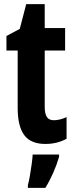

<svg xmlns="http://www.w3.org/2000/svg" viewBox="-20 -682 357 923"><path d="M239 -104Q267 -104 300 -119V-15Q255 10 198 10Q128 10 96.5 -32.5Q65 -75 65 -163V-439H11V-509L75 -543L106 -662H195V-547H293V-439H195V-168Q195 -136 205 -120Q215 -104 239 -104ZM264 72Q253 110 235.5 149.5Q218 189 198 221H114V208Q119 191 123.5 164Q128 137 132 109Q136 81 137 61H264Z"/></svg>

Font: Noto Sans Armenian ExtraCondensed
Style: Bold
Weight: 700
Width: 2
Designer: Monotype Design Team
Foundry: Monotype Imaging Inc.
Version: Version 2.008; ttfautohint (v1.8.4.7-5d5b)